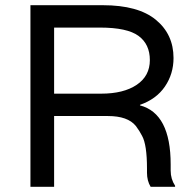

<svg xmlns="http://www.w3.org/2000/svg" viewBox="-20 -718 752 738"><path d="M636 -86V-62Q636 -30 653 -4V0H559Q545 -23 545 -54V-70Q545 -162 526 -196Q517 -214 502 -234Q471 -272 395 -272H188V0H97V-698H375Q511 -698 579 -642Q647 -586 647 -495Q647 -434 614 -385.5Q581 -337 518 -315V-313Q636 -282 636 -86ZM369 -358Q455 -358 505.5 -392Q556 -426 556 -487Q556 -548 512.5 -580Q469 -612 364 -612H188V-358Z"/></svg>

Font: Varela
Style: Regular
Weight: 400
Designer: Joe Prince
Foundry: Joe Prince
Version: Version 1.000